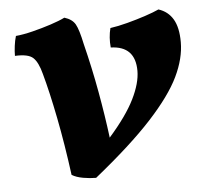

<svg xmlns="http://www.w3.org/2000/svg" viewBox="-41 -510 601 563"><g transform="rotate(-5 259.0 -229.0)"><path d="M445 -467Q473 -458 487.5 -433.5Q502 -409 502 -366Q502 -318 476.5 -265Q451 -212 389.5 -145Q328 -78 220 9Q202 9 182 5.5Q162 2 149 -6Q137 -97 121.5 -175.5Q106 -254 91 -308Q82 -343 67.5 -356.5Q53 -370 14 -368Q14 -381 16 -397Q18 -413 22 -426Q44 -428 72 -435Q100 -442 126 -450.5Q152 -459 168 -467Q191 -460 200 -444Q209 -428 218 -385Q236 -313 249 -241Q262 -169 270 -105Q322 -164 345 -210.5Q368 -257 368 -293Q368 -366 296 -368Q293 -398 300 -425Q322 -428 350.5 -435.5Q379 -443 404.5 -451.5Q430 -460 445 -467Z"/></g></svg>

Font: Vollkorn
Style: Bold Italic
Weight: 700
Italic angle: -11°
Designer: Friedrich Althausen
Foundry: Friedrich Althausen
Version: Version 5.000; ttfautohint (v1.8.3)